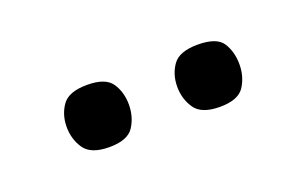

<svg xmlns="http://www.w3.org/2000/svg" viewBox="-30 -621 375 235"><g transform="rotate(-20 157.5 -503.5)"><path d="M86 -463Q62 -463 53.5 -475.5Q45 -488 45 -504Q45 -520 53.5 -532Q62 -544 86 -544Q110 -544 118 -532Q126 -520 126 -504Q126 -488 118 -475.5Q110 -463 86 -463ZM230 -463Q206 -463 197.5 -475.5Q189 -488 189 -504Q189 -520 197.5 -532Q206 -544 230 -544Q255 -544 262.5 -532Q270 -520 270 -504Q270 -488 262 -475.5Q254 -463 230 -463Z"/></g></svg>

Font: Darker Grotesque
Style: Regular
Weight: 400
Designer: Gabriel Lam
Foundry: TypeRant
Version: Version 1.000;gftools[0.9.28]